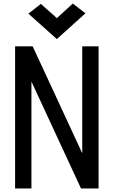

<svg xmlns="http://www.w3.org/2000/svg" viewBox="-20 -1061 640 1081"><path d="M65 0V-800H164L535 0H443V-800H535V0H436L65 -800H157V0ZM300 -841 140 -984 210 -1039 300 -959 390 -1041 461 -986Z"/></svg>

Font: Victor Mono SemiBold
Style: Regular
Weight: 600
Monospace: yes
Designer: Rune Bjørnerås
Version: Version 1.561;gftools[0.9.30]